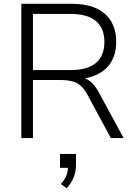

<svg xmlns="http://www.w3.org/2000/svg" viewBox="-20 -725 701 1008"><path d="M92 0V-705H358Q470 -705 530 -653Q590 -601 590 -505Q590 -443 563 -398.5Q536 -354 483.5 -331Q431 -308 358 -308L369 -321H383Q421 -321 449.5 -301Q478 -281 501 -236L629 0H562L440 -226Q423 -258 403.5 -275Q384 -292 358 -298.5Q332 -305 296 -305H153V0ZM153 -357H350Q439 -357 483.5 -394.5Q528 -432 528 -505Q528 -577 483.5 -614.5Q439 -652 350 -652H153ZM330 263 299 241Q322 216 329.5 194Q337 172 337 148L355 156H295V83H379V140Q379 176 366.5 207Q354 238 330 263Z"/></svg>

Font: Nunito Sans 12pt ExtraLight Light
Style: Regular
Weight: 300
Version: Version 3.101;gftools[0.9.27]